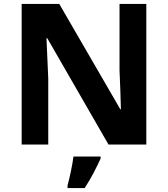

<svg xmlns="http://www.w3.org/2000/svg" viewBox="-20 -734 853 975"><path d="M723 0H531L220 -540H216Q218 -489 220.5 -438Q223 -387 225 -336V0H90V-714H281L591 -179H594Q593 -229 591 -278Q589 -327 587 -376V-714H723ZM491 71Q476 104 456 142.5Q436 181 410 221H323V208Q331 179 340 136Q349 93 353 61H491Z"/></svg>

Font: Noto Sans Myanmar
Style: Bold
Weight: 700
Designer: Monotype Design Team
Foundry: Monotype Imaging Inc.
Version: Version 2.107; ttfautohint (v1.8.4.7-5d5b)